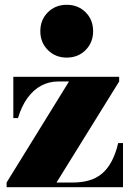

<svg xmlns="http://www.w3.org/2000/svg" viewBox="-20 -780 544 800"><path d="M7.5 0V-19.5L267.5 -440.5H222Q185 -440.5 152.5 -423.5Q120 -406.5 95 -372.5Q70 -338.5 55 -288H35.5V-460H476.5V-440.5L215.5 -19.5H283.5Q319.5 -19.5 349.5 -27.8Q379.5 -36 403 -55Q426.5 -74 444 -105.8Q461.5 -137.5 472.5 -184H492.5V0ZM258 -540Q211 -540 179.5 -571.5Q148 -603 148 -650Q148 -697.5 179.5 -728.8Q211 -760 258 -760Q305.5 -760 336.8 -728.8Q368 -697.5 368 -650Q368 -603 336.8 -571.5Q305.5 -540 258 -540Z"/></svg>

Font: Bodoni Moda 11pt Black
Style: Regular
Weight: 900
Designer: Owen Earl
Foundry: indestructible type
Version: Version 2.004